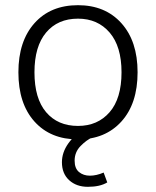

<svg xmlns="http://www.w3.org/2000/svg" viewBox="-20 -530 602 741"><path d="M281 8Q175 8 113 -61Q51 -130 51 -251Q51 -371 113 -440.5Q175 -510 281 -510Q386 -510 448.5 -440.5Q511 -371 511 -251Q511 -130 448.5 -61Q386 8 281 8ZM281 -44Q357 -44 403 -97Q449 -150 449 -251Q449 -351 403 -404.5Q357 -458 281 -458Q203 -458 158 -404.5Q113 -351 113 -251Q113 -150 158 -97Q203 -44 281 -44ZM319 191Q275 191 247 165.5Q219 140 219 96Q219 58 244 23Q269 -12 312 -34L337 0Q314 10 291 33.5Q268 57 268 90Q268 120 285 134Q302 148 327 148Q352 148 380 136L394 174Q366 191 319 191Z"/></svg>

Font: Mulish Light
Style: Regular
Weight: 300
Designer: Vernon Adams
Foundry: Vernon Adams
Version: Version 3.603; ttfautohint (v1.8.3)